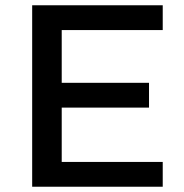

<svg xmlns="http://www.w3.org/2000/svg" viewBox="-20 -708 698 728"><path d="M102 0V-688H597V-594H214V-394H545V-300H214V-94H597V0Z"/></svg>

Font: Saira SemiExpanded Medium
Style: Regular
Weight: 500
Width: 6
Designer: Hector Gatti with collaboration of the Omnibus-Type team
Foundry: Omnibus-Type
Version: Version 1.101